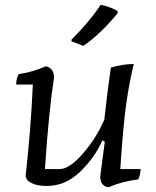

<svg xmlns="http://www.w3.org/2000/svg" viewBox="-20 -760 647 795"><path d="M562 -60Q562 -37 552 -17Q485 -9 431 15Q416 15 405.5 4Q395 -7 395 -30L414 -173L404 -179Q373 -108 312 -49Q251 10 174 10Q137 10 115 0Q93 -10 90 -20L86 -30Q108 -227 116 -410H47Q47 -433 57 -453Q114 -461 168 -485Q182 -485 193 -472.5Q204 -460 204 -440Q182 -300 166 -60H227Q268 -60 324 -125Q380 -190 412 -265Q426 -393 439 -480Q489 -495 534 -495Q515 -418 502.5 -329Q490 -240 478 -60ZM397 -740Q430 -734 467 -715V-705Q393 -616 325 -570L276 -589V-596Q348 -667 397 -740Z"/></svg>

Font: Kotta One
Style: Regular
Weight: 400
Designer: Ania Kruk
Foundry: Ania Kruk
Version: Version 1.001